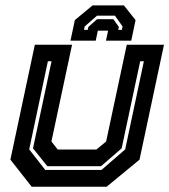

<svg xmlns="http://www.w3.org/2000/svg" viewBox="-20 -710 644 730"><path d="M100.5 0 19.5 -103 112.5 -540H254L175.5 -172L199.5 -141.5H346.5L383.5 -172L462 -540H603.5L510.5 -103L385.5 0ZM152 -64H366L456 -142L527 -477H513L442.5 -146L364 -78H160L105.5 -146L176 -477H162L91 -142ZM451 -689.5 495.5 -633.5 479 -555.5H383L391 -593.5H352L344 -555.5H248L264.5 -633.5L332 -689.5ZM417 -650.5H349L302 -609.5L299.5 -596.5H313.5L316 -607.5L349 -637H411L432 -607.5L429.5 -596.5H443.5L446 -609.5Z"/></svg>

Font: Tourney Thin
Style: Italic
Weight: 100
Italic angle: -12°
Designer: Tyler Finck
Foundry: Etcetera Type Co
Version: Version 1.015